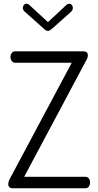

<svg xmlns="http://www.w3.org/2000/svg" viewBox="-20 -1005 524 1025"><path d="M24 -23C24 -7.7 32 0 48 0H436C444 0 450.2 -3.2 454.5 -9.5C458.8 -15.8 461 -23 461 -31C461 -39 458.8 -46 454.5 -52C450.2 -58 444 -61 436 -61H109L441 -684C446.3 -693.3 449 -702 449 -710C449 -724 440.7 -731 424 -731H61C53 -731 46.8 -728 42.5 -722C38.2 -716 36 -709 36 -701C36 -692.3 38.3 -685 43 -679C47.7 -673 53.7 -670 61 -670H363L30 -46C26 -38 24 -30.3 24 -23ZM102 -963C102 -954.3 106.3 -946.7 115 -940L216 -850C222.7 -843.3 229.3 -840 236 -840C241.3 -840 248 -843.3 256 -850L357 -940C365 -946.7 369 -954.3 369 -963C369 -969 367.2 -974.2 363.5 -978.5C359.8 -982.8 355.3 -985 350 -985C344 -985 339 -983 335 -979L236 -887L136 -979C132 -983 127 -985 121 -985C115.7 -985 111.2 -982.8 107.5 -978.5C103.8 -974.2 102 -969 102 -963Z"/></svg>

Font: Terminal Dosis
Style: Book
Weight: 400
Designer: EdgarTolentino, PabloImpallari, IginoMarini
Foundry: EdgarTolentino, PabloImpallari, IginoMarini
Version: Version 1.006